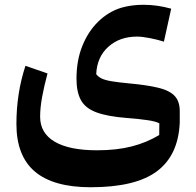

<svg xmlns="http://www.w3.org/2000/svg" viewBox="-20 -497 815 799"><path d="M662.1 -323.7Q638.2 -331.5 605 -338.1Q571.8 -344.7 550.3 -344.7Q478.5 -344.7 431.2 -302.7Q383.8 -260.7 380.4 -188.5Q388.2 -177.7 402.3 -170.7Q416.5 -163.6 443.8 -158.9Q471.2 -154.3 518.1 -149.9Q592.3 -143.1 638.7 -131.8Q685.1 -120.6 706.5 -98.1Q728 -75.7 728 -34.7V13.2Q722.2 148.9 633.3 215.6Q544.4 282.2 357.4 282.2Q202.6 282.2 125.5 217.3Q48.3 152.3 48.3 18.6Q48.3 -108.9 85.9 -223.1L177.7 -191.4Q163.6 -138.7 155.3 -93.8Q147 -48.8 147 -11.2Q147 57.1 207.8 92.8Q268.6 128.4 383.8 128.4Q465.8 128.4 528.3 112.3Q590.8 96.2 642.6 64.9L643.1 16.1Q628.4 8.3 596.4 3.4Q564.5 -1.5 509.3 -5.9Q427.7 -12.2 381.6 -29.3Q335.4 -46.4 316.9 -80.1Q298.3 -113.8 298.3 -169.4Q298.3 -245.6 322.8 -306.2Q347.2 -366.7 389.2 -407.5Q431.2 -448.2 483.4 -464.4Q525.9 -477.1 577.1 -477.1Q606 -477.1 634 -473.1Q662.1 -469.2 692.4 -460.9Z"/></svg>

Font: Pinar-FD SemiBold
Style: Regular
Weight: 600
Designer: Amin Abedi
Version: Version 2.000